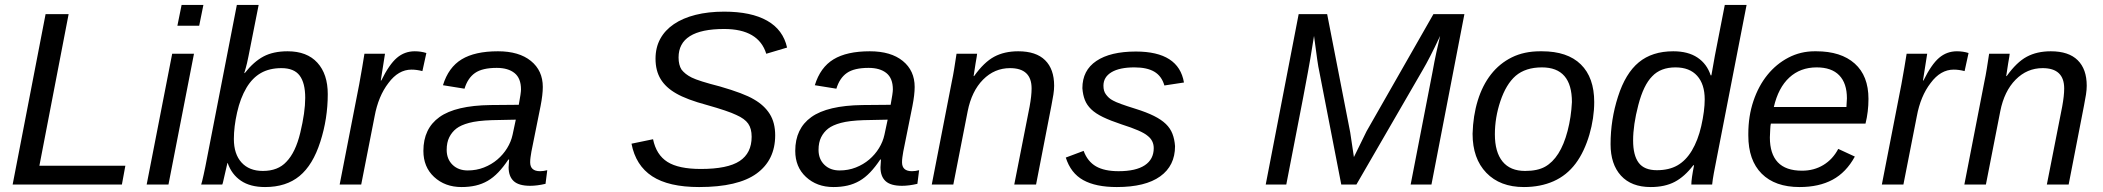

<svg xmlns="http://www.w3.org/2000/svg" viewBox="-20 -745 8488 775"><path d="M31 0 164 -688H257L139 -76H486L472 0Z M696 -641 713 -725H801L784 -641ZM572 0 675 -528H763L660 0Z M1141 -538Q1219 -538 1261 -492Q1303 -446 1303 -365Q1303 -266 1273 -173Q1243 -79 1189 -34.5Q1135 10 1050 10Q990 10 952.5 -15.5Q915 -41 899 -87H898L886 -35Q879 -2 877 0H792Q793 -3 796 -14Q799 -25 802 -40Q805 -55 809 -73Q813 -91 816 -109L936 -725H1024L983 -518Q981 -507 977 -490Q973 -473 966 -450H968Q1004 -496 1043.5 -517Q1083 -538 1141 -538ZM1116 -470Q1068 -470 1033.5 -450.5Q999 -431 975 -391Q950 -349 937 -291Q924 -233 924 -184Q924 -123 955 -89Q986 -55 1041 -55Q1102 -55 1136 -92Q1173 -130 1192 -209Q1212 -292 1212 -350Q1212 -410 1189.5 -440Q1167 -470 1116 -470Z M1685 -458Q1662 -464 1641 -464Q1588 -464 1548 -410Q1507 -357 1492 -275L1438 0H1351L1430 -405L1442 -473L1451 -528H1534L1517 -420H1519Q1551 -485 1582 -511.5Q1613 -538 1654 -538Q1679 -538 1701 -531Z M2120 5Q2074 5 2053.5 -14Q2033 -33 2033 -70L2035 -101H2032Q2012 -71 1991.5 -49.5Q1971 -28 1948.5 -15Q1926 -2 1900 4Q1874 10 1843 10Q1776 10 1732 -31Q1689 -71 1689 -136Q1689 -226 1754 -272.5Q1819 -319 1960 -321L2074 -322Q2083 -370 2083 -384Q2083 -429 2057 -450Q2031 -471 1985 -471Q1927 -471 1897.5 -450.5Q1868 -430 1855 -387L1768 -401Q1790 -473 1843.5 -505.5Q1897 -538 1990 -538Q2075 -538 2123 -499Q2171 -460 2171 -394Q2171 -363 2162 -317L2125 -133Q2123 -121 2121.5 -110.5Q2120 -100 2120 -90Q2120 -54 2160 -54Q2174 -54 2189 -58L2182 -3Q2148 5 2120 5ZM2062 -262 1965 -260Q1907 -258 1873.5 -249Q1840 -240 1822 -226Q1804 -212 1793.5 -191Q1783 -170 1783 -140Q1783 -103 1806.5 -80Q1830 -57 1868 -57Q1903 -57 1933.5 -69Q1964 -81 1987.5 -101Q2011 -121 2027 -147Q2043 -173 2049 -201Z M2802 10Q2679 10 2612.5 -33.5Q2546 -77 2529 -165L2616 -183Q2629 -120 2674 -91.5Q2719 -63 2809 -63Q2917 -63 2965.5 -95Q3014 -127 3014 -193Q3014 -226 3000 -246Q2986 -266 2952 -281Q2919 -297 2834 -321Q2752 -343 2709 -368Q2667 -392 2646.5 -426Q2626 -460 2626 -508Q2626 -553 2645 -588Q2664 -623 2700 -647.5Q2736 -672 2787.5 -685Q2839 -698 2903 -698Q3012 -698 3076.5 -661.5Q3141 -625 3157 -553L3073 -528Q3042 -628 2903 -628Q2719 -628 2719 -513Q2719 -483 2731 -464Q2738 -455 2748 -447Q2758 -439 2772 -432Q2800 -418 2886 -396Q2983 -368 3023 -344Q3065 -320 3087 -285Q3109 -250 3109 -199Q3109 -99 3034 -44.5Q2959 10 2802 10Z M3621 5Q3575 5 3554.5 -14Q3534 -33 3534 -70L3536 -101H3533Q3513 -71 3492.5 -49.5Q3472 -28 3449.5 -15Q3427 -2 3401 4Q3375 10 3344 10Q3277 10 3233 -31Q3190 -71 3190 -136Q3190 -226 3255 -272.5Q3320 -319 3461 -321L3575 -322Q3584 -370 3584 -384Q3584 -429 3558 -450Q3532 -471 3486 -471Q3428 -471 3398.5 -450.5Q3369 -430 3356 -387L3269 -401Q3291 -473 3344.5 -505.5Q3398 -538 3491 -538Q3576 -538 3624 -499Q3672 -460 3672 -394Q3672 -363 3663 -317L3626 -133Q3624 -121 3622.5 -110.5Q3621 -100 3621 -90Q3621 -54 3661 -54Q3675 -54 3690 -58L3683 -3Q3649 5 3621 5ZM3563 -262 3466 -260Q3408 -258 3374.5 -249Q3341 -240 3323 -226Q3305 -212 3294.5 -191Q3284 -170 3284 -140Q3284 -103 3307.5 -80Q3331 -57 3369 -57Q3404 -57 3434.5 -69Q3465 -81 3488.5 -101Q3512 -121 3528 -147Q3544 -173 3550 -201Z M4074 0 4136 -315Q4140 -337 4142 -355Q4144 -373 4144 -388Q4144 -470 4057 -470Q3994 -470 3948 -423.5Q3902 -377 3886 -296L3828 0H3741L3822 -416Q3827 -439 3831.5 -467Q3836 -495 3841 -528H3924Q3924 -523 3918 -490L3910 -438H3912Q3952 -494 3993 -516Q4034 -538 4090 -538Q4162 -538 4198.5 -502Q4235 -466 4235 -399Q4235 -383 4232 -363.5Q4229 -344 4224 -319L4162 0Z M4723 -155Q4723 -76 4663 -33Q4603 10 4488 10Q4403 10 4352.5 -18Q4302 -46 4282 -109L4354 -136Q4370 -93 4404 -73.5Q4438 -54 4495 -54Q4565 -54 4601 -78Q4637 -102 4637 -147Q4637 -178 4612 -197Q4589 -217 4507 -243Q4462 -258 4432 -272.5Q4402 -287 4384.5 -304Q4367 -321 4359 -341.5Q4351 -362 4349 -389Q4349 -461 4405.5 -499Q4462 -537 4565 -537Q4738 -537 4759 -412L4680 -400Q4669 -438 4639.5 -455.5Q4610 -473 4559 -473Q4499 -473 4466.5 -453.5Q4434 -434 4434 -399Q4434 -377 4444 -364Q4449 -357 4456 -350.5Q4463 -344 4473 -339Q4492 -328 4563 -306Q4608 -292 4638 -277Q4668 -262 4686 -244.5Q4704 -227 4712.5 -205Q4721 -183 4723 -155Z M5674 0 5762 -453Q5770 -498 5778 -534.5Q5786 -571 5793 -600Q5771 -553 5753.5 -519Q5736 -485 5723 -463L5455 0H5394L5304 -463Q5302 -470 5297 -504Q5292 -538 5284 -600L5269 -508Q5264 -477 5240 -350.5Q5216 -224 5172 0H5089L5222 -688H5337L5430 -211L5445 -111L5496 -215L5766 -688H5891L5758 0Z M6415 -333Q6415 -301 6410 -267.5Q6405 -234 6395.5 -201.5Q6386 -169 6372 -139Q6358 -109 6340 -85Q6304 -37 6251 -13.5Q6198 10 6131 10Q6035 10 5979.5 -47.5Q5924 -105 5924 -205Q5926 -278 5945 -339.5Q5964 -401 5998.5 -445Q6033 -489 6082.5 -513.5Q6132 -538 6197 -538H6204Q6307 -538 6361 -485Q6415 -432 6415 -333ZM6325 -333Q6325 -473 6204 -473Q6138 -473 6098 -439Q6059 -405 6036 -336Q6014 -270 6014 -203Q6014 -131 6045 -93Q6076 -55 6136 -55Q6186 -55 6216.5 -72Q6247 -89 6270 -125Q6293 -161 6307.5 -216.5Q6322 -272 6325 -333Z M6643 10Q6565 10 6523 -36Q6481 -82 6481 -163Q6481 -262 6511 -355Q6541 -449 6595 -493.5Q6649 -538 6734 -538Q6794 -538 6832 -512.5Q6870 -487 6885 -441H6888L6902 -520L6942 -725H7030L6910 -109Q6903 -74 6898 -47Q6893 -20 6891 0H6807Q6807 -23 6818 -78H6815Q6780 -32 6740 -11Q6700 10 6643 10ZM6668 -58Q6717 -58 6751 -77.5Q6785 -97 6809 -137Q6834 -179 6847 -236Q6861 -298 6861 -344Q6861 -405 6830.5 -439Q6800 -473 6743 -473Q6683 -473 6649 -437Q6614 -402 6593 -321Q6572 -241 6572 -178Q6572 -118 6594.5 -88Q6617 -58 6668 -58Z M7128 -246Q7126 -238 7125.5 -224Q7125 -210 7124 -190Q7124 -124 7156 -90Q7188 -56 7254 -56Q7302 -56 7340 -79Q7378 -102 7400 -144L7467 -113Q7432 -49 7377 -19.5Q7322 10 7244 10Q7145 10 7091 -44Q7037 -98 7037 -198V-205Q7037 -276 7057.5 -337Q7078 -398 7114 -442.5Q7150 -487 7199 -512.5Q7248 -538 7305 -538H7311Q7411 -538 7466.5 -488.5Q7522 -439 7522 -346Q7522 -294 7510 -246ZM7433 -313 7435 -348Q7435 -409 7404 -441Q7373 -473 7313 -473Q7247 -473 7202.5 -432Q7158 -391 7140 -313Z M7910 -458Q7887 -464 7866 -464Q7813 -464 7773 -410Q7732 -357 7717 -275L7663 0H7576L7655 -405L7667 -473L7676 -528H7759L7742 -420H7744Q7776 -485 7807 -511.5Q7838 -538 7879 -538Q7904 -538 7926 -531Z M8242 0 8304 -315Q8308 -337 8310 -355Q8312 -373 8312 -388Q8312 -470 8225 -470Q8162 -470 8116 -423.5Q8070 -377 8054 -296L7996 0H7909L7990 -416Q7995 -439 7999.5 -467Q8004 -495 8009 -528H8092Q8092 -523 8086 -490L8078 -438H8080Q8120 -494 8161 -516Q8202 -538 8258 -538Q8330 -538 8366.5 -502Q8403 -466 8403 -399Q8403 -383 8400 -363.5Q8397 -344 8392 -319L8330 0Z"/></svg>

Font: Libra Sans Modern
Style: Italic
Weight: 400
Italic angle: -12°
Foundry: Stefan Peev, Context Ltd
Version: Version 1.000